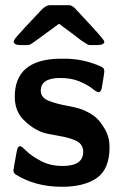

<svg xmlns="http://www.w3.org/2000/svg" viewBox="-20 -698 462 729"><path d="M30.8 -49.8Q30.8 -53.7 43 -120.1Q45.9 -143.1 57.1 -143.1Q62 -143.1 80.6 -124.5Q99.1 -106 135 -86.9Q170.9 -67.9 217.8 -67.9Q295.9 -67.9 295.9 -121.1Q295.9 -148.9 272 -161.9Q248 -174.8 201.9 -182.4Q155.8 -189.9 140.1 -195.8Q101.1 -210.9 68.6 -243.9Q36.1 -276.9 36.1 -331.1Q36.1 -471.2 204.1 -475.1H230Q293.9 -474.1 352.1 -450.2Q367.2 -444.3 371.6 -440.2Q376 -436 376 -425.8Q376 -419.9 366.2 -362.8Q362.3 -347.7 354 -348.1Q347.2 -348.1 330.6 -361.6Q314 -375 283 -388.4Q252 -401.9 209 -401.9Q134.8 -401.9 134.8 -354Q134.8 -328.1 162.8 -316.2Q190.9 -304.2 238.5 -295.7Q286.1 -287.1 308.1 -274.9Q327.1 -266.1 344 -252Q360.8 -237.8 378.4 -207.3Q396 -176.8 396 -140.1Q396 -56.2 347.9 -22.5Q299.8 11.2 215.8 11.2Q111.8 11.2 37.1 -37.1L33.2 -42Q30.8 -47.9 30.8 -49.8ZM32.2 -540Q32.2 -545.9 44.7 -560.5Q57.1 -575.2 134.3 -657.2Q153.3 -678.2 168.9 -678.2H237.3Q241.2 -678.2 244.1 -678.2Q247.1 -678.2 250.2 -676.5Q253.4 -674.8 254.9 -674.3Q256.3 -673.8 259.8 -670.9Q263.2 -668 264.2 -667Q265.1 -666 269.8 -660.9Q274.4 -655.8 276.4 -653.8Q297.4 -630.9 328.1 -598.1Q376 -546.4 376 -540Q376 -526.9 349.1 -526.9H327.1Q324.2 -526.9 322.3 -526.9Q320.3 -526.9 317.6 -527.3Q314.9 -527.8 312.5 -529.3Q310.1 -530.8 307.1 -532.5Q304.2 -534.2 299.1 -537.6Q293.9 -541 288.6 -544.4Q283.2 -547.9 274.7 -554.9Q266.1 -562 257.1 -568.6Q248 -575.2 233.2 -586.2Q218.3 -597.2 204.1 -607.9Q100.1 -530.8 94.2 -528.8Q90.3 -526.9 81.1 -526.9H59.1Q32.2 -526.9 32.2 -540Z"/></svg>

Font: CMU Sans Serif
Style: Bold
Weight: 700
Version: Version 0.7.0